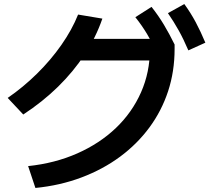

<svg xmlns="http://www.w3.org/2000/svg" viewBox="-20 -875 1040 949"><path d="M119 -54Q252 -68 362.5 -117Q473 -166 553 -242.5Q633 -319 677 -418.5Q721 -518 721 -633L771 -576H332V-683H821L843 -655V-633Q843 -522 811 -424.5Q779 -327 718.5 -245Q658 -163 573.5 -100.5Q489 -38 383 2Q277 42 155 54ZM18 -391Q95 -444 163 -511Q231 -578 283.5 -653Q336 -728 366 -803L486 -783Q454 -690 398.5 -605.5Q343 -521 267 -446.5Q191 -372 95 -309ZM759 -610Q732 -665 706.5 -707.5Q681 -750 649 -790L729 -841Q763 -798 790 -753Q817 -708 843 -655ZM911 -626Q887 -682 863 -725Q839 -768 810 -810L891 -855Q923 -811 947.5 -765Q972 -719 995 -664Z"/></svg>

Font: M PLUS 2 Thin SemiBold
Style: Regular
Weight: 600
Version: Version 1.001